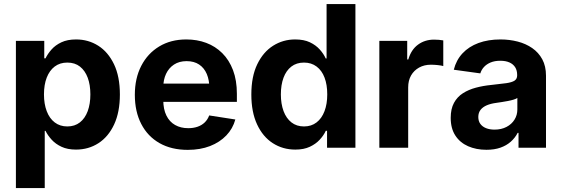

<svg xmlns="http://www.w3.org/2000/svg" viewBox="-20 -748 2844 972"><path d="M60.5 204.1V-541H204.1V-452.6H210.4Q221.2 -475.1 240.7 -497.3Q260.3 -519.5 290.8 -533.9Q321.3 -548.3 365.2 -548.3Q427.2 -548.3 477.3 -516.6Q527.3 -484.9 557.1 -422.9Q586.9 -360.8 586.9 -269.5Q586.9 -180.7 557.9 -118.2Q528.8 -55.7 478.5 -23.2Q428.2 9.3 364.7 9.3Q321.8 9.3 291.5 -4.9Q261.2 -19 241.5 -40.8Q221.7 -62.5 210.4 -85.4H206.5V204.1ZM320.8 -107.9Q358.4 -107.9 384.5 -128.4Q410.6 -148.9 424.1 -185.5Q437.5 -222.2 437.5 -270Q437.5 -318.4 424.1 -354.5Q410.6 -390.6 384.8 -410.9Q358.9 -431.2 320.8 -431.2Q283.2 -431.2 256.8 -411.1Q230.5 -391.1 216.6 -355.2Q202.6 -319.3 202.6 -270Q202.6 -221.7 216.6 -185.1Q230.5 -148.4 257.1 -128.2Q283.7 -107.9 320.8 -107.9Z M930.7 10.7Q847.7 10.7 787.6 -23.4Q727.5 -57.6 695.1 -120.4Q662.6 -183.1 662.6 -268.1Q662.6 -351.6 695.1 -414.6Q727.5 -477.5 786.1 -512.9Q844.7 -548.3 923.3 -548.3Q977.5 -548.3 1023.9 -531Q1070.3 -513.7 1105.2 -479Q1140.1 -444.3 1159.7 -392.8Q1179.2 -341.3 1179.2 -273.4V-232.4H721.7V-324.7H1107.9L1040 -300.3Q1040 -342.3 1026.9 -373.3Q1013.7 -404.3 988 -421.4Q962.4 -438.5 924.8 -438.5Q887.2 -438.5 860.8 -421.1Q834.5 -403.8 820.6 -374Q806.6 -344.2 806.6 -305.7V-241.2Q806.6 -195.3 822.3 -163.3Q837.9 -131.3 866.5 -115.2Q895 -99.1 933.1 -99.1Q959 -99.1 980.2 -106.4Q1001.5 -113.8 1016.4 -128.2Q1031.2 -142.6 1039.1 -163.6L1171.4 -143.1Q1158.7 -96.7 1125.7 -62.3Q1092.8 -27.8 1043.2 -8.5Q993.7 10.7 930.7 10.7Z M1475.1 9.3Q1411.6 9.3 1361.1 -23.2Q1310.5 -55.7 1281.5 -118.2Q1252.4 -180.7 1252.4 -269.5Q1252.4 -360.8 1282.5 -422.9Q1312.5 -484.9 1362.8 -516.6Q1413.1 -548.3 1474.1 -548.3Q1518.6 -548.3 1548.8 -533.9Q1579.1 -519.5 1598.9 -497.3Q1618.7 -475.1 1628.9 -452.1H1633.3V-727.5H1779.3V0H1635.7V-85.9H1629.4Q1618.7 -62.5 1598.6 -40.8Q1578.6 -19 1548.3 -4.9Q1518.1 9.3 1475.1 9.3ZM1519 -107.9Q1556.2 -107.9 1582.5 -128.2Q1608.9 -148.4 1622.8 -185.1Q1636.7 -221.7 1636.7 -270Q1636.7 -319.3 1623 -355.2Q1609.4 -391.1 1582.8 -411.1Q1556.2 -431.2 1519 -431.2Q1481 -431.2 1454.8 -410.9Q1428.7 -390.6 1415.3 -354.5Q1401.9 -318.4 1401.9 -270Q1401.9 -222.2 1415.5 -185.5Q1429.2 -148.9 1455.3 -128.4Q1481.4 -107.9 1519 -107.9Z M1900.4 0V-541H2041.5V-446.8H2046.9Q2061.5 -496.6 2096.2 -522Q2130.9 -547.4 2177.2 -547.4Q2189 -547.4 2201.7 -546.4Q2214.4 -545.4 2224.1 -543.5V-413.6Q2214.4 -416.5 2196 -418.5Q2177.7 -420.4 2161.1 -420.4Q2127.9 -420.4 2101.8 -406Q2075.7 -391.6 2061 -366Q2046.4 -340.3 2046.4 -305.7V0Z M2442.4 10.3Q2390.6 10.3 2349.6 -7.8Q2308.6 -25.9 2285.2 -61.8Q2261.7 -97.7 2261.7 -151.4Q2261.7 -196.8 2278.3 -227.3Q2294.9 -257.8 2323.7 -276.1Q2352.5 -294.4 2389.4 -304.2Q2426.3 -314 2466.8 -317.9Q2513.7 -322.8 2542.7 -326.9Q2571.8 -331.1 2585 -339.8Q2598.1 -348.6 2598.1 -366.2V-368.7Q2598.1 -391.6 2588.1 -407.5Q2578.1 -423.3 2559.1 -431.9Q2540 -440.4 2512.7 -440.4Q2484.9 -440.4 2464.1 -431.9Q2443.4 -423.3 2430.2 -408.9Q2417 -394.5 2411.6 -376.5L2277.3 -395Q2289.6 -443.8 2321.5 -478Q2353.5 -512.2 2402.3 -530.3Q2451.2 -548.3 2513.7 -548.3Q2559.1 -548.3 2600.6 -537.6Q2642.1 -526.9 2674.3 -504.6Q2706.5 -482.4 2725.3 -447.8Q2744.1 -413.1 2744.1 -364.7V0H2605V-75.2H2600.6Q2587.4 -49.8 2565.7 -30.5Q2543.9 -11.2 2513.4 -0.5Q2482.9 10.3 2442.4 10.3ZM2483.4 -91.8Q2518.1 -91.8 2544.2 -105.5Q2570.3 -119.1 2584.7 -142.3Q2599.1 -165.5 2599.1 -193.8V-252Q2592.8 -247.6 2580.1 -243.7Q2567.4 -239.7 2551.8 -236.8Q2536.1 -233.9 2520.5 -231.4Q2504.9 -229 2491.7 -227.1Q2464.8 -223.6 2444.6 -215.1Q2424.3 -206.5 2412.8 -191.9Q2401.4 -177.2 2401.4 -155.8Q2401.4 -134.8 2411.9 -120.6Q2422.4 -106.4 2440.9 -99.1Q2459.5 -91.8 2483.4 -91.8Z"/></svg>

Font: Inter 17pt
Style: Bold
Weight: 700
Version: Version 4.001;git-66647c0bb